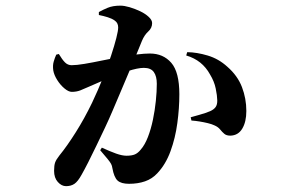

<svg xmlns="http://www.w3.org/2000/svg" viewBox="-20 -607 1040 677"><path d="M339.1 -86.4Q367.9 -73.2 389.3 -65.5Q410.8 -57.9 426 -57.9Q444.7 -57.9 455.6 -62.6Q466.4 -67.3 475.8 -78.9Q490.7 -95.8 501.5 -123.7Q512.3 -151.6 519.2 -184.7Q526.1 -217.9 529.5 -251.1Q532.9 -284.3 532.9 -311.5Q532.9 -338.2 522.4 -352.9Q511.9 -367.7 487.2 -367.7Q465.8 -367.7 430.3 -356.1Q394.7 -344.6 357.5 -329.1Q320.4 -313.5 293.3 -301.2Q276.4 -293.4 262.9 -288.2Q249.4 -283.1 233.2 -283.1Q221.8 -283.1 207.4 -295.1Q192.9 -307.1 181.8 -324.8Q170.6 -342.5 167.8 -358.9Q165.4 -376.4 169.3 -389.6Q173.1 -402.8 178.3 -414.3L187.5 -416.6Q199.3 -396.9 209.1 -387Q218.9 -377.1 232.7 -377.1Q249.6 -377.1 277.8 -381.8Q306 -386.5 341.9 -394Q377.9 -401.6 417.1 -408Q436.8 -411.8 463 -415Q489.3 -418.3 508.3 -418.3Q555.4 -418.3 583.9 -385.6Q612.4 -352.9 612.4 -274.5Q612.4 -225.6 605.3 -173.1Q598.3 -120.5 581.3 -74Q564.4 -27.5 534.6 4.1Q516.4 23.7 491.3 32.4Q466.2 41.1 435 41.1Q407.2 41.1 394.6 29.7Q382.1 18.3 376.3 -14Q375.1 -22.9 371.6 -29.3Q368.2 -35.6 359.4 -46.4Q350.6 -57.1 333.3 -77.3ZM328.6 -554.1V-564.5Q341.5 -571.9 359.7 -579.5Q377.9 -587.1 404.4 -587.1Q418.3 -587.1 437.1 -581.6Q456 -576 474.3 -567.3Q492.5 -558.6 504.4 -547.4Q516.4 -536.3 516.4 -525.6Q516.4 -508.2 502.7 -495.9Q489.1 -483.5 480.5 -462.9Q473.9 -446.1 461.4 -416.1Q448.9 -386 433.5 -349.9Q418.1 -313.7 403.4 -278.7Q388.7 -243.6 377 -216.6Q365.4 -189 350.3 -157Q335.1 -125.1 320 -93.5Q304.9 -61.9 291.2 -35Q277.5 -8.1 267.7 9.1Q254.5 33.1 242.4 41.2Q230.3 49.4 212.8 49.4Q197.1 49.4 183.9 34.7Q170.7 20.1 170.7 -4.6Q170.7 -23.8 174.4 -34.1Q178.1 -44.4 189.5 -58.8Q216.9 -92.5 247.1 -140.5Q277.4 -188.4 304.6 -244.6Q325.8 -289.4 342.9 -332.2Q359.9 -375 371.8 -411.2Q383.7 -447.4 390.2 -473.1Q396.7 -498.8 396.7 -510.2Q396.7 -518.4 393.6 -524.4Q390.5 -530.4 384.7 -534.4Q375 -541.5 359.9 -546.2Q344.8 -550.9 328.6 -554.1ZM636.6 -411.4 640.1 -423.1Q673.9 -422.7 712.4 -411.2Q751 -399.7 781.7 -371.6Q817.8 -340.1 833.2 -299.8Q848.6 -259.6 848.6 -215.6Q848.6 -177.5 834.3 -153.5Q820 -129.5 792.4 -128.7Q778.4 -128.7 770.9 -135.2Q763.3 -141.6 756.1 -150.6Q748.9 -159.5 735.8 -165.1Q727 -169.3 713.1 -172.7Q699.1 -176.1 683.9 -178.6Q668.7 -181.1 655 -182L652.4 -193.5Q670.1 -198.7 682.3 -201.9Q694.5 -205.2 703.9 -208.5Q713.2 -211.7 721 -215Q733.8 -220.7 740.1 -229.2Q746.3 -237.7 746.1 -253.1Q745.8 -270 740.6 -295Q735.5 -320 720.6 -344.4Q706.8 -369.6 686 -386.3Q665.1 -403 636.6 -411.4Z"/></svg>

Font: Noto Serif TC
Style: Regular
Weight: 200
Designer: Ryoko NISHIZUKA 西塚涼子 (kana & ideographs); Frank Grießhammer (Latin, Greek & Cyrillic); Wenlong ZHANG 张文龙 (bopomofo); San
Foundry: Adobe
Version: Version 2.001;hotconv 1.1.0;makeotfexe 2.6.0